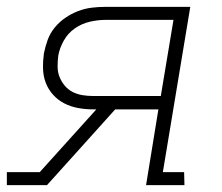

<svg xmlns="http://www.w3.org/2000/svg" viewBox="-27 -540 647 560"><path d="M-7 0V-38H89L254 -221H244Q222 -221 200.5 -225Q179 -229 160.5 -238.5Q142 -248 128 -263.5Q114 -279 106.5 -298.5Q99 -318 98.5 -340Q98 -362 101 -384Q105 -404 112 -423.5Q119 -443 132.5 -459.5Q146 -476 163.5 -488Q181 -500 200.5 -507.5Q220 -515 240 -517.5Q260 -520 280 -520H528L448 -38H510L511 0H399L435 -221H309L147 -41L110 0ZM244 -260H442L479 -482H280Q258 -482 234.5 -476.5Q211 -471 191 -457Q171 -443 159 -421.5Q147 -400 143 -378Q141 -362 141 -346Q141 -330 146.5 -316Q152 -302 161.5 -290.5Q171 -279 184.5 -272Q198 -265 213.5 -262.5Q229 -260 244 -260Z"/></svg>

Font: Iosevka Etoile Extralight
Style: Italic
Weight: 200
Italic angle: -9°
Designer: Belleve Invis
Foundry: Belleve Invis
Version: Version 22.1.2; ttfautohint (v1.8.4)